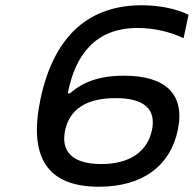

<svg xmlns="http://www.w3.org/2000/svg" viewBox="-20 -699 735 728"><path d="M517 -679C325 -679 187 -572 134 -326C87 -105 157 9 355 9C520 9 625 -69 654 -205C683 -343 607 -412 450 -412C353 -412 292 -386 245 -345H237C265 -491 342 -593 502 -593C565 -593 630 -577 676 -554L695 -643C646 -667 581 -679 517 -679ZM227 -205C244 -285 308 -327 418 -327C527 -327 573 -285 556 -205C539 -125 473 -77 364 -77C254 -77 210 -125 227 -205Z"/></svg>

Font: LT Wave Text Italic
Style: Regular
Weight: 400
Designer: Daniel Lyons
Version: Version 2.5 (Glyphs App)